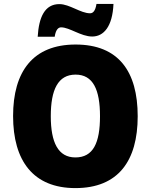

<svg xmlns="http://www.w3.org/2000/svg" viewBox="-20 -953 772 983"><path d="M173 -765H260C266 -805 281 -813 293 -813C336 -813 395 -766 452 -766C511 -766 556 -817 561 -933H474C468 -895 455 -885 441 -885C393 -885 336 -932 284 -932C209 -932 179 -865 173 -765ZM685 -358C685 -587 587 -725 367 -725C149 -725 47 -587 47 -359C47 -130 150 10 366 10C586 10 685 -130 685 -358ZM240 -358C240 -494 277 -571 367 -571C456 -571 492 -495 492 -358C492 -221 457 -147 366 -147C278 -147 240 -223 240 -358Z"/></svg>

Font: Noto Sans Telugu SemiCondensed Black
Style: Regular
Weight: 900
Width: 4
Designer: Jelle Bosma - Monotype Design Team
Foundry: Monotype Imaging Inc.
Version: Version 2.005